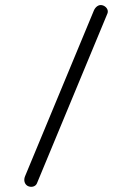

<svg xmlns="http://www.w3.org/2000/svg" viewBox="-20 -712 516 760"><path d="M88.4 23.4C101.6 31.2 120.1 27.8 126 14.2L405.3 -658.7C411.1 -672.9 399.4 -688 384.3 -691.4C370.1 -694.8 357.4 -684.1 351.6 -670.4L79.1 -14.2C73.2 0 76.2 15.6 88.4 23.4Z"/></svg>

Font: Mikhak Light
Style: Regular
Weight: 300
Designer: Amin Abedi
Version: Version 3.2